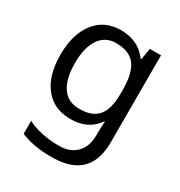

<svg xmlns="http://www.w3.org/2000/svg" viewBox="-183 -674 980 1043"><g transform="rotate(30 307.5 -153.0)"><path d="M275 -546Q328 -546 370.5 -526Q413 -506 443 -465H448L460 -536H530V9Q530 85 504 136.5Q478 188 425 214Q372 240 290 240Q232 240 183.5 231.5Q135 223 97 206V125Q135 145 186 156Q237 167 295 167Q364 167 403.5 126.5Q443 86 443 16V-5Q443 -17 444 -39.5Q445 -62 446 -71H442Q414 -30 372.5 -10Q331 10 276 10Q172 10 113.5 -63Q55 -136 55 -267Q55 -395 113.5 -470.5Q172 -546 275 -546ZM287 -472Q220 -472 183 -418.5Q146 -365 146 -266Q146 -167 182.5 -114.5Q219 -62 289 -62Q330 -62 359 -72.5Q388 -83 407 -105.5Q426 -128 435 -163Q444 -198 444 -246V-267Q444 -340 427.5 -385Q411 -430 376 -451Q341 -472 287 -472Z"/></g></svg>

Font: hexusinhala05
Style: Book
Weight: 400
Designer: Jelle Bosma - Monotype Design Team
Foundry: Monotype Imaging Inc.
Version: Version 2.003